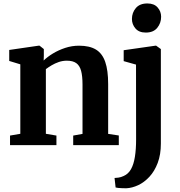

<svg xmlns="http://www.w3.org/2000/svg" viewBox="-20 -818 1012 1082"><path d="M94.5 -64V-455.5L32 -474.5V-536.5L197 -560.5H203L227 -541.5V-503L226 -477Q247 -497.5 278.2 -516.5Q309.5 -535.5 347.2 -548Q385 -560.5 425.5 -560.5Q484.5 -560.5 520.5 -538.8Q556.5 -517 573 -469.2Q589.5 -421.5 589.5 -344.5V-63.5L649.5 -54.5V0H392.5V-54L445 -63.5V-341.5Q445 -389.5 437 -419Q429 -448.5 409.8 -462.2Q390.5 -476 357 -476Q333 -476 311.2 -468.5Q289.5 -461 271 -450Q252.5 -439 238.5 -428.5V-64L298 -54V0H36.5V-54ZM691.5 243Q680.5 243 668 242.5Q655.5 242 645.5 241Q635.5 240 631.5 238.5L625.5 185Q632.5 185 647.2 183Q662 181 677.5 173.5Q703.5 162 718.5 135Q733.5 108 740.2 65.8Q747 23.5 747 -33L746.5 -454L677 -473.5V-535L855.5 -560.5H860L886.5 -541.5V-9Q886.5 53 868.8 100Q851 147 822 178.2Q793 209.5 758.8 225.5Q724.5 241.5 691.5 243ZM801 -634.5Q763 -634.5 743.2 -657.8Q723.5 -681 723.5 -711Q723.5 -746.5 745.5 -772.5Q767.5 -798.5 810 -798.5H811Q848.5 -798.5 868.2 -776Q888 -753.5 888 -723.5Q888 -688 866.2 -661.2Q844.5 -634.5 802 -634.5Z"/></svg>

Font: Merriweather 36pt
Style: Bold
Weight: 700
Designer: Eben Sorkin
Foundry: Eben Sorkin
Version: Version 2.100